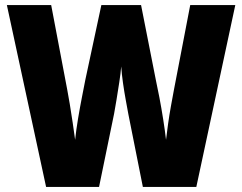

<svg xmlns="http://www.w3.org/2000/svg" viewBox="-20 -734 950 754"><path d="M904 -714 751 0H541L484 -286Q480 -308 474 -340.5Q468 -373 463 -408Q458 -443 456 -473Q454 -447 448.5 -411.5Q443 -376 437.5 -342Q432 -308 428 -287L369 0H161L7 -714H181L244 -382Q248 -361 254 -325.5Q260 -290 265.5 -252Q271 -214 275 -185Q279 -223 286.5 -268Q294 -313 302 -353.5Q310 -394 315 -420L378 -714H534L592 -420Q598 -393 606 -351Q614 -309 621 -264.5Q628 -220 632 -185Q635 -211 640 -247Q645 -283 651.5 -318.5Q658 -354 663 -381L727 -714Z"/></svg>

Font: Noto Sans Oriya Cond Blk
Style: Regular
Weight: 900
Width: 3
Designer: Amélie Bonet and Sol Matas
Foundry: Google LLC
Version: Version 2.006; ttfautohint (v1.8.4.7-5d5b)